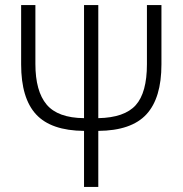

<svg xmlns="http://www.w3.org/2000/svg" viewBox="-20 -734 720 754"><path d="M614 -481Q614 -349 555 -285Q496 -221 366 -220V0H310V-220Q181 -221 122 -284.5Q63 -348 63 -481V-714H119V-483Q119 -376 163 -323.5Q207 -271 310 -270V-714H366V-270Q469 -272 513 -321Q557 -370 557 -482V-714H614Z"/></svg>

Font: Noto Sans UI NarrowLight
Style: Regular
Weight: 300
Width: 4
Designer: Monotype Design Team
Foundry: Monotype Imaging Inc.
Version: Version 1.001